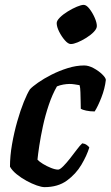

<svg xmlns="http://www.w3.org/2000/svg" viewBox="-20 -769 455 789"><path d="M163 0Q151 0 131 -7Q111 -14 89 -26Q67 -38 48.5 -53Q30 -68 21 -84Q21 -128 29.5 -176.5Q38 -225 51 -270.5Q64 -316 78 -350.5Q92 -385 103 -402Q113 -413 136.5 -429.5Q160 -446 191.5 -462Q223 -478 258 -489Q293 -500 326 -500Q344 -500 364.5 -489Q385 -478 399.5 -464Q414 -450 415 -441Q411 -405 396.5 -368Q382 -331 369 -311Q350 -311 334 -314.5Q318 -318 312 -322Q312 -331 311.5 -350Q311 -369 310.5 -389.5Q310 -410 307 -419Q296 -421 285.5 -422.5Q275 -424 266 -424Q254 -424 240 -421.5Q226 -419 214 -414Q195 -381 180.5 -338Q166 -295 156.5 -251Q147 -207 141.5 -170.5Q136 -134 134 -113Q141 -105 156.5 -95.5Q172 -86 189.5 -79Q207 -72 219 -72Q226 -72 239.5 -85.5Q253 -99 267.5 -117.5Q282 -136 295.5 -154Q309 -172 318 -180Q328 -179 336 -173.5Q344 -168 347 -163Q337 -130 314.5 -92Q292 -54 255 -27Q218 0 163 0ZM271 -588Q260 -588 246.5 -603.5Q233 -619 223 -639Q213 -659 213 -674Q213 -684 226 -697Q239 -710 258.5 -722Q278 -734 296 -741.5Q314 -749 324 -749Q335 -749 347.5 -733Q360 -717 369 -696.5Q378 -676 378 -662Q378 -651 365.5 -638Q353 -625 334.5 -613.5Q316 -602 299 -595Q282 -588 271 -588Z"/></svg>

Font: Texturina Medium 12pt
Style: Bold Italic
Weight: 700
Italic angle: -11°
Version: Version 1.002